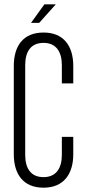

<svg xmlns="http://www.w3.org/2000/svg" viewBox="-20 -860 404 891"><path d="M186 -840 124 -754H162L239 -840ZM320 -473V-554C320 -646 276 -709 182 -709C87 -709 44 -646 44 -554V-144C44 -53 87 11 182 11C276 11 320 -53 320 -144V-225H267V-141C267 -80 241 -38 182 -38C122 -38 97 -80 97 -141V-558C97 -619 122 -661 182 -661C241 -661 267 -619 267 -558V-473Z"/></svg>

Font: Modon Arabic
Style: Regular
Weight: 400
Designer: Ahmedzaza
Foundry: Ahmedzaza
Version: Version 2.010